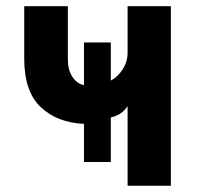

<svg xmlns="http://www.w3.org/2000/svg" viewBox="-20 -595 631 615"><path d="M57.6 -407.2V-575.2H197.3V-405.3Q197.3 -372.1 211.4 -349.6Q225.6 -327.1 249 -322.3V-459H335V-336.9Q357.4 -348.6 373 -373Q388.7 -397.5 388.7 -425.8V-575.2H527.3V0H388.7V-253.9H387.7Q370.1 -226.6 335 -218.8V-76.2H249V-198.2Q163.1 -202.1 110.4 -252Q57.6 -301.8 57.6 -407.2Z"/></svg>

Font: Gothic A1 ExtraBold
Style: Regular
Weight: 800
Designer: HanYang I&C Co.,Ltd.
Foundry: HanYang I&C Co.,Ltd.
Version: Version 2.50